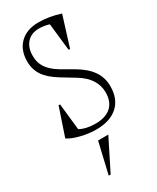

<svg xmlns="http://www.w3.org/2000/svg" viewBox="-222 -684 826 1009"><g transform="rotate(-30 191.0 -179.0)"><path d="M19 -21 76.2 -190.9 85 -189 102.1 -29.8Q139.2 -8.8 196.8 -8.8Q258.3 -8.8 291.3 -38.8Q324.2 -68.8 324.2 -125Q324.2 -210.4 232.9 -266.1L155.8 -313Q97.7 -348.1 72.5 -386Q47.4 -423.8 47.9 -475.1Q49.3 -542.5 90.3 -581.3Q131.3 -620.1 201.2 -620.1Q266.1 -620.1 333 -598.1L275.9 -415L267.1 -417L249 -581.1Q218.8 -590.8 187 -590.8Q141.6 -590.8 114.7 -561.8Q87.9 -532.7 87.9 -482.9Q87.4 -442.4 107.4 -411.4Q127.4 -380.4 171.9 -353L246.1 -310.1Q305.2 -275.4 333.5 -234.4Q361.8 -193.4 361.8 -141.1Q361.8 -63.5 314.9 -21.7Q268.1 20 185.1 20Q140.6 20 93.8 8.5Q46.9 -2.9 19 -21ZM119.1 262.2 163.1 74.2H225.1L130.9 262.2Z"/></g></svg>

Font: Halibut Cnd Thin
Style: Regular
Weight: 250
Width: 3
Designer: Matteo Maggi
Foundry: Collletttivo
Version: Version 3.080 | FøM Fix